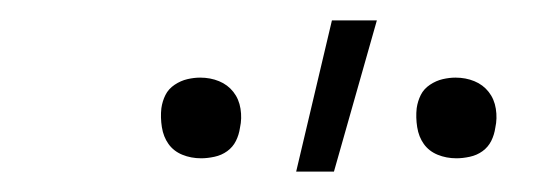

<svg xmlns="http://www.w3.org/2000/svg" viewBox="-20 -768 540 188"><path d="M270 -600 305 -748H349L307 -600ZM427 -613Q417 -613 408.5 -616.5Q400 -620 395 -627Q390 -634 388.5 -643.5Q387 -653 388 -662Q389 -669 392 -675Q395 -681 401 -685Q407 -689 413.5 -690.5Q420 -692 426 -692Q436 -692 444.5 -688.5Q453 -685 458.5 -678Q464 -671 465.5 -661.5Q467 -652 465 -643Q464 -636 461 -630Q458 -624 452.5 -620Q447 -616 440 -614.5Q433 -613 427 -613ZM177 -613Q167 -613 158.5 -616.5Q150 -620 145 -627Q140 -634 138.5 -643.5Q137 -653 138 -662Q139 -669 142 -675Q145 -681 151 -685Q157 -689 163.5 -690.5Q170 -692 176 -692Q186 -692 194.5 -688.5Q203 -685 208.5 -678Q214 -671 215.5 -661.5Q217 -652 215 -643Q214 -636 211 -630Q208 -624 202.5 -620Q197 -616 190 -614.5Q183 -613 177 -613Z"/></svg>

Font: Iosevka Curly Extralight
Style: Italic
Weight: 200
Italic angle: -9°
Monospace: yes
Designer: Belleve Invis
Foundry: Belleve Invis
Version: Version 22.1.2; ttfautohint (v1.8.4)